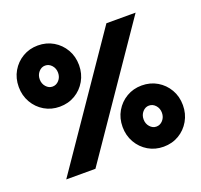

<svg xmlns="http://www.w3.org/2000/svg" viewBox="-128 -874 1083 1032"><g transform="rotate(-20 413.5 -357.5)"><path d="M253 0H86L576 -715H743ZM639 14Q591 14 552 -9Q513 -32 490 -72Q467 -112 467 -161Q467 -211 490 -250.5Q513 -290 552 -313Q591 -336 639 -336Q688 -336 727 -313Q766 -290 789 -250.5Q812 -211 812 -161Q812 -112 789 -72Q766 -32 727 -9Q688 14 639 14ZM639 -101Q661 -101 676.5 -118.5Q692 -136 692 -161Q692 -186 676.5 -203.5Q661 -221 639 -221Q618 -221 602.5 -203.5Q587 -186 587 -161Q587 -136 602.5 -118.5Q618 -101 639 -101ZM188 -379Q140 -379 101 -402Q62 -425 39 -465Q16 -505 16 -554Q16 -604 39 -643.5Q62 -683 101 -706Q140 -729 188 -729Q237 -729 276 -706Q315 -683 338 -643.5Q361 -604 361 -554Q361 -505 338 -465Q315 -425 276 -402Q237 -379 188 -379ZM188 -494Q210 -494 225.5 -511.5Q241 -529 241 -554Q241 -579 225.5 -596.5Q210 -614 188 -614Q167 -614 151.5 -596.5Q136 -579 136 -554Q136 -529 151.5 -511.5Q167 -494 188 -494Z"/></g></svg>

Font: Wix Madefor Text ExtraBold
Style: Regular
Weight: 800
Designer: Dalton Maag Ltd
Foundry: Dalton Maag Ltd
Version: Version 3.100